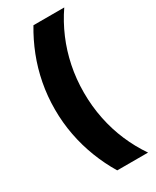

<svg xmlns="http://www.w3.org/2000/svg" viewBox="-203 -725 739 907"><g transform="rotate(-30 166.5 -271.0)"><path d="M150.7 125Q116 67.4 91 3.1Q66 -61.1 52.8 -129.9Q39.6 -198.6 39.6 -270.8Q39.6 -343.1 52.8 -412.2Q66 -481.2 91 -545.1Q116 -609 150.7 -666.7H318.8Q280.6 -611.1 253.5 -547.6Q226.4 -484 212.2 -414.9Q197.9 -345.8 197.9 -270.8Q197.9 -196.5 212.2 -126.7Q226.4 -56.9 253.5 6.2Q280.6 69.4 318.8 125Z"/></g></svg>

Font: Afacad Flux Black
Style: Regular
Weight: 900
Designer: Kristian Moeller
Foundry: Dicotype
Version: Version 1.100